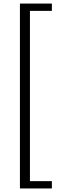

<svg xmlns="http://www.w3.org/2000/svg" viewBox="-20 -790 383 1077"><path d="M271 -770V-729H147.9V226.1H271V267.1H91.8V-770Z"/></svg>

Font: Junction Light
Style: Regular
Weight: 300
Designer: Caroline Hadilaksono
Foundry: Caroline Hadilaksono
Version: Version 1.002